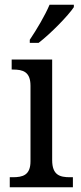

<svg xmlns="http://www.w3.org/2000/svg" viewBox="-20 -786 338 806"><path d="M105 -619V-606H142C193 -645 267 -721 290 -756V-766H188C169 -721 134 -662 105 -619ZM21 0H286V-42H274C231 -42 199 -51 199 -114V-536H29V-494H35C76 -494 108 -485 108 -426V-109C108 -50 75 -42 33 -42H21Z"/></svg>

Font: Noto Serif Bengali SemiCondensed
Style: Regular
Weight: 400
Width: 4
Designer: Juan Bruce, Universal Thirst, Indian Type Foundry and the Monotype Design Team.
Foundry: Monotype Imaging Inc.
Version: Version 2.003